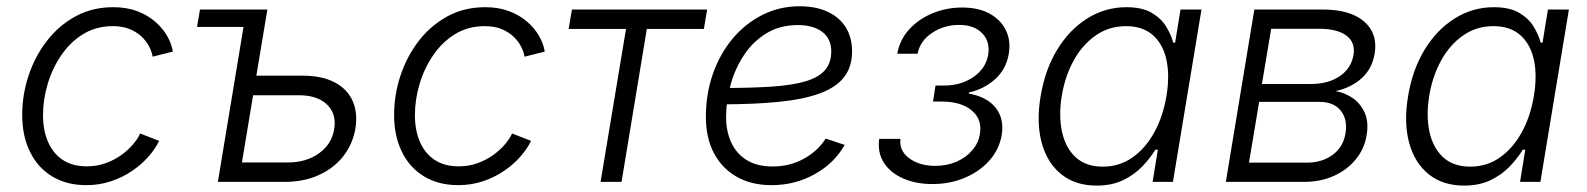

<svg xmlns="http://www.w3.org/2000/svg" viewBox="-20 -576 5027 608"><path d="M253.4 10.3Q190.9 10.3 145.3 -17.3Q99.6 -44.9 75 -95.2Q50.3 -145.5 50.3 -211.9Q50.3 -275.9 70.6 -336.9Q90.8 -397.9 128.7 -446.8Q166.5 -495.6 219.5 -524.4Q272.5 -553.2 338.4 -553.2Q380.9 -553.2 414.1 -540.8Q447.3 -528.3 471.2 -507.6Q495.1 -486.8 509.3 -462.2Q523.4 -437.5 527.3 -412.6L463.4 -396.5Q460.9 -411.6 452.4 -428.5Q443.8 -445.3 428.5 -460Q413.1 -474.6 390.6 -483.9Q368.2 -493.2 337.4 -493.2Q284.7 -493.2 243.9 -468.3Q203.1 -443.4 174.6 -401.9Q146 -360.4 131.1 -310.5Q116.2 -260.7 116.2 -211.4Q116.2 -164.6 131.6 -127.9Q147 -91.3 177.7 -70.3Q208.5 -49.3 254.9 -49.3Q287.6 -49.3 315.4 -59.6Q343.3 -69.8 365 -85.7Q386.7 -101.6 401.9 -119.6Q417 -137.7 423.8 -153.3L483.9 -129.9Q472.2 -105 450.2 -80.1Q428.2 -55.2 398.2 -34.7Q368.2 -14.2 331.5 -2Q294.9 10.3 253.4 10.3Z M604 -490.7 613.3 -545.9H790L780.8 -490.7ZM779.8 -336.4H937Q999.5 -336.4 1039.8 -315.2Q1080.1 -293.9 1096.7 -256.3Q1113.3 -218.8 1105.5 -169.4Q1097.2 -120.1 1067.6 -82Q1038.1 -43.9 990.5 -22Q942.9 0 880.9 0H669.9L760.3 -545.9H826.7L746.1 -61.5H891.1Q950.2 -61.5 990.5 -90.8Q1030.8 -120.1 1038.1 -166.5Q1046.4 -214.8 1015.9 -244.6Q985.4 -274.4 926.3 -274.4H769Z M1431.2 10.3Q1368.7 10.3 1323 -17.3Q1277.3 -44.9 1252.7 -95.2Q1228 -145.5 1228 -211.9Q1228 -275.9 1248.3 -336.9Q1268.6 -397.9 1306.4 -446.8Q1344.2 -495.6 1397.2 -524.4Q1450.2 -553.2 1516.1 -553.2Q1558.6 -553.2 1591.8 -540.8Q1625 -528.3 1648.9 -507.6Q1672.9 -486.8 1687 -462.2Q1701.2 -437.5 1705.1 -412.6L1641.1 -396.5Q1638.7 -411.6 1630.1 -428.5Q1621.6 -445.3 1606.2 -460Q1590.8 -474.6 1568.4 -483.9Q1545.9 -493.2 1515.1 -493.2Q1462.4 -493.2 1421.6 -468.3Q1380.9 -443.4 1352.3 -401.9Q1323.7 -360.4 1308.8 -310.5Q1293.9 -260.7 1293.9 -211.4Q1293.9 -164.6 1309.3 -127.9Q1324.7 -91.3 1355.5 -70.3Q1386.2 -49.3 1432.6 -49.3Q1465.3 -49.3 1493.2 -59.6Q1521 -69.8 1542.7 -85.7Q1564.5 -101.6 1579.6 -119.6Q1594.7 -137.7 1601.6 -153.3L1661.6 -129.9Q1649.9 -105 1627.9 -80.1Q1606 -55.2 1575.9 -34.7Q1545.9 -14.2 1509.3 -2Q1472.7 10.3 1431.2 10.3Z M1881.8 0 1962.4 -484.4H1780.8L1791 -545.9H2219.2L2209 -484.4H2028.3L1948.2 0Z M2423.3 10.3Q2359.4 10.3 2313 -16.1Q2266.6 -42.5 2241 -90.8Q2215.3 -139.2 2215.3 -205.6Q2215.3 -279.3 2237.8 -343Q2260.3 -406.7 2300.8 -454.6Q2341.3 -502.4 2395.3 -529.3Q2449.2 -556.2 2512.2 -556.2Q2563.5 -556.2 2600.8 -538.8Q2638.2 -521.5 2658.2 -489.5Q2678.2 -457.5 2678.2 -413.1Q2678.2 -363.8 2652.6 -331.3Q2627 -298.8 2575.4 -280Q2523.9 -261.2 2445.6 -253.4Q2367.2 -245.6 2262.7 -245.6L2270.5 -297.4Q2360.4 -297.4 2425 -301.8Q2489.7 -306.2 2531.2 -318.6Q2572.8 -331.1 2592.5 -354Q2612.3 -377 2612.3 -413.6Q2612.3 -453.1 2584 -474.9Q2555.7 -496.6 2506.3 -496.6Q2449.7 -496.6 2407.2 -470.7Q2364.7 -444.8 2336.4 -402.3Q2308.1 -359.9 2293.7 -308.3Q2279.3 -256.8 2279.3 -205.6Q2279.3 -160.6 2295.4 -125.2Q2311.5 -89.8 2344.2 -69.3Q2377 -48.8 2426.8 -48.8Q2480.5 -48.8 2524.9 -73Q2569.3 -97.2 2594.7 -137.2L2654.8 -117.2Q2622.1 -59.1 2559.8 -24.4Q2497.6 10.3 2423.3 10.3Z M2932.6 6.8Q2879.9 6.8 2839.4 -11.2Q2798.8 -29.3 2778.6 -61.3Q2758.3 -93.3 2764.2 -136.2H2831.5Q2826.7 -99.1 2858.9 -75Q2891.1 -50.8 2941.9 -50.8Q2979 -50.8 3009 -64Q3039.1 -77.1 3058.8 -100.1Q3078.6 -123 3083 -151.9Q3090.8 -198.2 3057.1 -226.3Q3023.4 -254.4 2961.9 -254.4H2934.6L2942.4 -305.2H2970.2Q3023.4 -305.2 3062.7 -332.3Q3102.1 -359.4 3109.4 -403.3Q3115.7 -444.3 3090.3 -470.7Q3064.9 -497.1 3017.1 -497.1Q2969.7 -497.1 2931.6 -471.9Q2893.6 -446.8 2885.7 -405.8H2821.3Q2829.1 -449.7 2858.9 -482.7Q2888.7 -515.6 2932.9 -533.9Q2977.1 -552.2 3026.9 -552.2Q3078.1 -552.2 3113.5 -533Q3148.9 -513.7 3165.3 -480.2Q3181.6 -446.8 3174.3 -404.8Q3166 -356.4 3130.9 -325Q3095.7 -293.5 3048.3 -283.2L3047.9 -279.8Q3106.4 -269 3133.5 -234.1Q3160.6 -199.2 3151.9 -147.5Q3144 -102.5 3113.3 -67.9Q3082.5 -33.2 3035.6 -13.2Q2988.8 6.8 2932.6 6.8Z M3452.6 11.7Q3385.7 11.7 3341.1 -23.9Q3296.4 -59.6 3278.8 -123.5Q3261.2 -187.5 3275.4 -272Q3289.6 -356.4 3328.4 -419.7Q3367.2 -482.9 3423.8 -518.1Q3480.5 -553.2 3546.9 -553.2Q3596.7 -553.2 3626.7 -535.6Q3656.7 -518.1 3672.6 -492.2Q3688.5 -466.3 3695.3 -440.9H3701.2L3718.3 -545.9H3784.7L3694.3 0H3629.9L3646.5 -102.1H3638.7Q3623 -76.2 3598.1 -49.8Q3573.2 -23.4 3537.4 -5.9Q3501.5 11.7 3452.6 11.7ZM3472.2 -48.3Q3524.9 -48.3 3566.2 -77.4Q3607.4 -106.4 3635.3 -157Q3663.1 -207.5 3673.8 -272.5Q3684.6 -337.4 3673.6 -387.2Q3662.6 -437 3630.4 -465.1Q3598.1 -493.2 3545.9 -493.2Q3491.7 -493.2 3449.5 -463.6Q3407.2 -434.1 3379.9 -384.3Q3352.5 -334.5 3342.3 -272.5Q3332 -210 3343 -158.9Q3354 -107.9 3386.2 -78.1Q3418.5 -48.3 3472.2 -48.3Z M3861.8 0 3952.1 -545.9H4167.5Q4255.9 -545.9 4299.8 -507.8Q4343.8 -469.7 4333 -405.8Q4325.2 -358.4 4292 -328.4Q4258.8 -298.3 4209.5 -287.6Q4241.2 -281.7 4265.9 -263.7Q4290.5 -245.6 4302.5 -216.6Q4314.5 -187.5 4307.6 -147.9Q4300.8 -105 4273.4 -71.5Q4246.1 -38.1 4203.9 -19Q4161.6 0 4108.9 0ZM3935.1 -61H4118.7Q4166 -61 4199.7 -85.4Q4233.4 -109.9 4240.7 -153.3Q4248 -197.8 4225.8 -225.6Q4203.6 -253.4 4157.7 -253.4H3967.3ZM3976.1 -310.1H4132.3Q4186 -310.1 4222.4 -334.7Q4258.8 -359.4 4266.1 -401.9Q4272.5 -441.9 4243.4 -463.4Q4214.4 -484.9 4157.2 -484.9H4005.4Z M4616.2 11.7Q4549.3 11.7 4504.6 -23.9Q4460 -59.6 4442.4 -123.5Q4424.8 -187.5 4439 -272Q4453.1 -356.4 4491.9 -419.7Q4530.8 -482.9 4587.4 -518.1Q4644 -553.2 4710.4 -553.2Q4760.3 -553.2 4790.3 -535.6Q4820.3 -518.1 4836.2 -492.2Q4852.1 -466.3 4858.9 -440.9H4864.7L4881.8 -545.9H4948.2L4857.9 0H4793.5L4810.1 -102.1H4802.2Q4786.6 -76.2 4761.7 -49.8Q4736.8 -23.4 4700.9 -5.9Q4665 11.7 4616.2 11.7ZM4635.7 -48.3Q4688.5 -48.3 4729.7 -77.4Q4771 -106.4 4798.8 -157Q4826.7 -207.5 4837.4 -272.5Q4848.1 -337.4 4837.2 -387.2Q4826.2 -437 4793.9 -465.1Q4761.7 -493.2 4709.5 -493.2Q4655.3 -493.2 4613 -463.6Q4570.8 -434.1 4543.5 -384.3Q4516.1 -334.5 4505.9 -272.5Q4495.6 -210 4506.6 -158.9Q4517.6 -107.9 4549.8 -78.1Q4582 -48.3 4635.7 -48.3Z"/></svg>

Font: Inter Light
Style: Italic
Weight: 300
Italic angle: -9.3988°
Designer: Rasmus Andersson
Foundry: rsms
Version: Version 4.001;git-66647c0bb